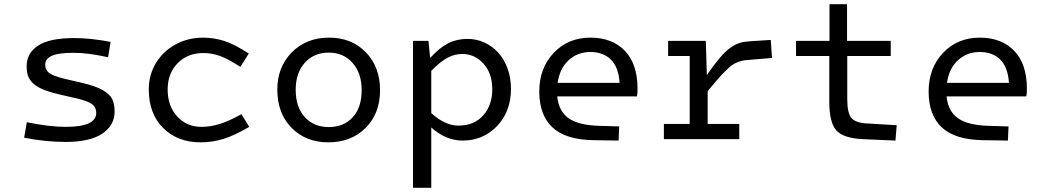

<svg xmlns="http://www.w3.org/2000/svg" viewBox="-20 -658 4950 908"><path d="M522 -129.9Q522 -65.9 464.4 -26.4Q406.7 13.2 290 13.2Q194.8 13.2 94.2 -6.8L106.9 -80.1Q210.9 -58.1 291 -58.1Q435.1 -58.1 435.1 -124Q435.1 -149.4 417 -164.1Q398.9 -178.7 346.2 -191.9L258.8 -211.9Q211.4 -223.1 181.2 -236.1Q150.9 -249 134.3 -265.9Q117.7 -282.7 111.8 -301Q106 -319.3 106 -345.2Q106 -406.7 160.4 -442.4Q214.8 -478 330.1 -478Q407.7 -478 502.9 -460L491.2 -387.2Q397.9 -408.2 329.1 -408.2Q253.9 -408.2 223.9 -393.6Q193.8 -378.9 193.8 -352.1Q193.8 -328.1 211.2 -314Q228.5 -299.8 282.2 -286.1L368.2 -266.1Q431.2 -251.5 465.1 -232.2Q499 -212.9 510.5 -189.7Q522 -166.5 522 -129.9Z M941.9 -407.2Q867.2 -407.2 820.1 -359.1Q772.9 -311 772.9 -234.9Q772.9 -156.2 818.1 -107.2Q863.3 -58.1 932.6 -58.1Q973.1 -58.1 1016.4 -70.8Q1059.6 -83.5 1121.6 -118.2L1158.7 -58.1Q1087.9 -16.6 1035.6 -0.7Q983.4 15.1 928.7 15.1Q819.8 15.1 751.7 -52.5Q683.6 -120.1 683.6 -235.8Q683.6 -303.7 717.5 -359.9Q751.5 -416 810.5 -448Q869.6 -480 940.9 -480Q991.2 -480 1040.3 -464.4Q1089.4 -448.7 1156.7 -404.8L1116.7 -341.8Q1055.7 -381.3 1017.8 -394.3Q980 -407.2 941.9 -407.2Z M1532.7 15.1Q1426.3 15.1 1358.9 -53.5Q1291.5 -122.1 1291.5 -233.9Q1291.5 -341.3 1360.1 -410.6Q1428.7 -480 1536.6 -480Q1642.6 -480 1710 -410.9Q1777.3 -341.8 1777.3 -231Q1777.3 -121.6 1709.2 -53.2Q1641.1 15.1 1532.7 15.1ZM1534.7 -57.1Q1605.5 -57.1 1647.9 -103.3Q1690.4 -149.4 1690.4 -231.9Q1690.4 -311.5 1647.5 -360.4Q1604.5 -409.2 1534.7 -409.2Q1464.8 -409.2 1421.6 -361.3Q1378.4 -313.5 1378.4 -232.9Q1378.4 -151.4 1421.4 -104.2Q1464.4 -57.1 1534.7 -57.1Z M1933.1 230V-464.8H2006.3L2014.2 -383.8Q2058.6 -432.6 2099.6 -453.4Q2140.6 -474.1 2190.4 -474.1Q2232.4 -474.1 2269.8 -457.3Q2307.1 -440.4 2335.2 -410.2Q2363.3 -379.9 2379.9 -335.2Q2396.5 -290.5 2396.5 -237.8Q2396.5 -130.9 2330.8 -62Q2265.1 6.8 2167.5 6.8Q2088.4 6.8 2019.5 -55.2V230ZM2165.5 -402.8Q2131.3 -402.8 2097.7 -385.5Q2064 -368.2 2019.5 -323.2V-123Q2085 -64 2147.5 -64Q2222.7 -64 2265.4 -112.5Q2308.1 -161.1 2308.1 -235.8Q2308.1 -310.5 2266.8 -356.7Q2225.6 -402.8 2165.5 -402.8Z M2812 -63 2908.2 -60.1 2905.3 6.8 2787.1 4.9Q2654.8 2.9 2592.5 -55.7Q2530.3 -114.3 2530.3 -225.1Q2530.3 -335.9 2598.6 -408Q2667 -480 2772 -480Q2875.5 -480 2935.3 -417.5Q2995.1 -355 2995.1 -237.8Q2995.1 -215.3 2992.2 -202.1H2615.2Q2622.1 -132.3 2668.7 -99.1Q2715.3 -65.9 2812 -63ZM2772 -412.1Q2711.9 -412.1 2669.4 -373.5Q2627 -335 2617.2 -266.1H2910.2Q2905.3 -340.3 2869.1 -376.2Q2833 -412.1 2772 -412.1Z M3119.6 -71.8H3241.7V-393.1H3139.6V-464.8H3317.9L3322.8 -303.2Q3358.9 -355 3385.3 -385.7Q3411.6 -416.5 3435.5 -433.1Q3459.5 -449.7 3478.8 -455.3Q3498 -460.9 3526.9 -462.9L3625 -469.2L3630.9 -383.8L3535.6 -376Q3512.2 -374.5 3499 -372.6Q3485.8 -370.6 3469.2 -364.3Q3452.6 -357.9 3441.7 -349.9Q3430.7 -341.8 3411.9 -323.5Q3393.1 -305.2 3375 -284.4Q3356.9 -263.7 3326.7 -227.1V-71.8H3476.1V0H3119.6Z M3901.9 -176.8V-393.1H3744.6V-464.8H3902.8V-638.2H3985.8V-464.8H4192.4V-393.1H3986.8V-189Q3986.8 -124 4006.1 -100.6Q4025.4 -77.1 4079.6 -74.2L4220.7 -65.9L4214.8 6.8L4059.6 0Q3968.3 -4.4 3935.1 -41.5Q3901.9 -78.6 3901.9 -176.8Z M4653.3 -63 4749.5 -60.1 4746.6 6.8 4628.4 4.9Q4496.1 2.9 4433.8 -55.7Q4371.6 -114.3 4371.6 -225.1Q4371.6 -335.9 4439.9 -408Q4508.3 -480 4613.3 -480Q4716.8 -480 4776.6 -417.5Q4836.4 -355 4836.4 -237.8Q4836.4 -215.3 4833.5 -202.1H4456.5Q4463.4 -132.3 4510 -99.1Q4556.6 -65.9 4653.3 -63ZM4613.3 -412.1Q4553.2 -412.1 4510.7 -373.5Q4468.3 -335 4458.5 -266.1H4751.5Q4746.6 -340.3 4710.4 -376.2Q4674.3 -412.1 4613.3 -412.1Z"/></svg>

Font: IntelOne Mono
Style: Regular
Weight: 400
Designer: Fred Shallcrass
Foundry: Frere-Jones Type LLC
Version: Version 1.200;hotconv 1.1.0;makeotfexe 2.6.0;FJTRelease1.2